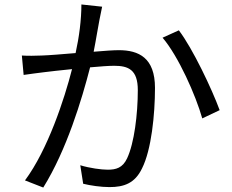

<svg xmlns="http://www.w3.org/2000/svg" viewBox="-20 -810 1040 861"><path d="M438 -780 345 -790C345 -722 335 -644 319 -572C259 -567 200 -562 167 -561C135 -560 109 -559 78 -561L86 -474C112 -478 153 -483 176 -486C202 -489 250 -495 303 -500C269 -366 194 -138 92 -1L174 31C279 -138 347 -364 384 -508C428 -512 468 -515 492 -515C555 -515 598 -498 598 -406C598 -298 582 -168 550 -100C530 -57 500 -49 463 -49C435 -49 382 -56 340 -69L353 14C385 22 433 29 471 29C536 29 585 12 617 -55C659 -138 675 -297 675 -416C675 -551 602 -585 513 -585C489 -585 447 -582 400 -578C411 -633 420 -692 426 -721C430 -740 434 -762 438 -780ZM782 -674 709 -641C780 -558 858 -382 887 -279L965 -316C931 -409 844 -593 782 -674Z"/></svg>

Font: Microsoft YaHei
Style: Regular
Weight: 400
Designer: Ryoko NISHIZUKA 西塚涼子 (kana, bopomofo & ideographs); Paul D. Hunt (Latin, Greek & Cyrillic); Sandoll Communications 산돌커뮤니
Foundry: Adobe
Version: Version 2.001;hotconv 1.0.111;makeotfexe 2.5.65597